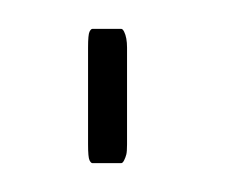

<svg xmlns="http://www.w3.org/2000/svg" viewBox="-20 -113 166 133"><path d="M64 0H44Q43 0 42 -2Q41 -4 41 -13V-80Q41 -89 42 -91Q43 -93 44 -93H64Q65 -93 66 -91Q68 -87 68 -80V-13Q68 -8 67.5 -6Q67 -4 66 -2Q65 0 64 0Z"/></svg>

Font: Chathura
Style: Regular
Weight: 300
Designer: Appaji Ambarisha Darbha
Foundry: Aditya Fonts
Version: Version 1.00 2015